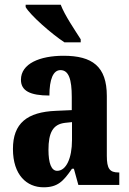

<svg xmlns="http://www.w3.org/2000/svg" viewBox="-20 -786 550 816"><path d="M254 -606H323V-619C299 -657 255 -721 238 -766H89V-756C109 -721 199 -642 254 -606ZM165 10C225 10 249 -15 286 -69H294L313 0H487V-53H484C446 -53 434 -69 434 -124V-378C434 -504 372 -549 250 -549C150 -549 69 -516 69 -447C69 -400 108 -380 190 -380C190 -449 206 -488 237 -488C272 -488 285 -449 285 -374V-318L218 -315C95 -310 35 -262 35 -153C35 -42 94 10 165 10ZM223 -60C198 -60 186 -93 186 -149C186 -221 204 -258 257 -264L286 -267V-191C286 -113 261 -60 223 -60Z"/></svg>

Font: Noto Serif Georgian ExtraCondensed ExtraBold
Style: Regular
Weight: 800
Width: 2
Designer: Monotype Design Team, Akaki Razmadze
Foundry: Google LLC
Version: Version 2.003